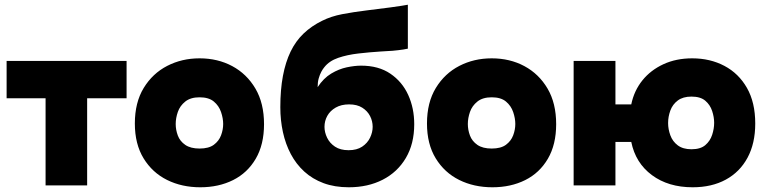

<svg xmlns="http://www.w3.org/2000/svg" viewBox="-20 -785 3241 813"><path d="M173 0V-369H8V-527H516V-369H349V0Z M828 8Q750 8 687.5 -23Q625 -54 588 -114.5Q551 -175 551 -262Q551 -351 588.5 -412.5Q626 -474 688 -506Q750 -538 825 -538Q902 -538 963.5 -505Q1025 -472 1061.5 -410Q1098 -348 1098 -259Q1098 -173 1063 -113Q1028 -53 967 -22.5Q906 8 828 8ZM825 -156Q864 -156 885.5 -172Q907 -188 916 -212Q925 -236 925 -260Q925 -284 916 -310.5Q907 -337 885.5 -355Q864 -373 825 -373Q787 -373 764.5 -355Q742 -337 733 -311Q724 -285 724 -260Q724 -235 733 -211Q742 -187 764.5 -171.5Q787 -156 825 -156Z M1457 8Q1397 8 1350 -9.5Q1303 -27 1268.5 -58.5Q1234 -90 1211.5 -132.5Q1189 -175 1178 -225.5Q1167 -276 1167 -331Q1167 -405 1178 -463.5Q1189 -522 1210.5 -566.5Q1232 -611 1265.5 -643Q1299 -675 1344 -697Q1382 -716 1429 -725Q1476 -734 1533 -741Q1599 -749 1632 -753.5Q1665 -758 1680.5 -760.5Q1696 -763 1707 -765V-579Q1699 -577 1688.5 -575.5Q1678 -574 1666.5 -572.5Q1655 -571 1642.5 -570Q1630 -569 1617.5 -568.5Q1605 -568 1593 -567Q1545 -564 1497.5 -558.5Q1450 -553 1412 -540Q1374 -527 1353 -500Q1347 -493 1340.5 -481Q1334 -469 1329.5 -453Q1325 -437 1325 -416Q1350 -454 1382.5 -473.5Q1415 -493 1448.5 -500Q1482 -507 1509 -507Q1583 -507 1633 -473Q1683 -439 1708.5 -383Q1734 -327 1734 -259Q1734 -176 1698.5 -116Q1663 -56 1600.5 -24Q1538 8 1457 8ZM1456 -149Q1491 -149 1513.5 -164Q1536 -179 1547 -202Q1558 -225 1558 -248Q1558 -272 1547 -293.5Q1536 -315 1514 -329Q1492 -343 1458 -343Q1425 -343 1401.5 -329.5Q1378 -316 1366 -294.5Q1354 -273 1354 -248Q1354 -225 1365 -202Q1376 -179 1398.5 -164Q1421 -149 1456 -149Z M2065 8Q1987 8 1924.5 -23Q1862 -54 1825 -114.5Q1788 -175 1788 -262Q1788 -351 1825.5 -412.5Q1863 -474 1925 -506Q1987 -538 2062 -538Q2139 -538 2200.5 -505Q2262 -472 2298.5 -410Q2335 -348 2335 -259Q2335 -173 2300 -113Q2265 -53 2204 -22.5Q2143 8 2065 8ZM2062 -156Q2101 -156 2122.5 -172Q2144 -188 2153 -212Q2162 -236 2162 -260Q2162 -284 2153 -310.5Q2144 -337 2122.5 -355Q2101 -373 2062 -373Q2024 -373 2001.5 -355Q1979 -337 1970 -311Q1961 -285 1961 -260Q1961 -235 1970 -211Q1979 -187 2001.5 -171.5Q2024 -156 2062 -156Z M2913 8Q2810 8 2740.5 -43.5Q2671 -95 2653 -184H2586V0H2409V-527H2586V-343H2653Q2665 -401 2700 -444.5Q2735 -488 2789 -513Q2843 -538 2911 -538Q2987 -538 3047.5 -506Q3108 -474 3143 -412.5Q3178 -351 3178 -262Q3178 -178 3145.5 -117.5Q3113 -57 3053.5 -24.5Q2994 8 2913 8ZM2908 -153Q2946 -153 2966.5 -170.5Q2987 -188 2995.5 -214Q3004 -240 3004 -265Q3004 -289 2995.5 -315Q2987 -341 2966.5 -358.5Q2946 -376 2908 -376Q2872 -376 2850 -359.5Q2828 -343 2818.5 -317Q2809 -291 2809 -264Q2809 -238 2818.5 -212Q2828 -186 2850 -169.5Q2872 -153 2908 -153Z"/></svg>

Font: Onest Black
Style: Regular
Weight: 900
Designer: Dmitri Voloshin, Andrey Kudryavtsev
Foundry: Dmitri Voloshin, Andrey Kudryavtsev
Version: Version 1.000;gftools[0.9.33]